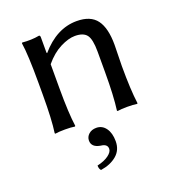

<svg xmlns="http://www.w3.org/2000/svg" viewBox="-123 -537 785 861"><g transform="rotate(-20 269.5 -106.5)"><path d="M257 41Q285 41 302 64.5Q319 88 319 127Q319 169 289.5 194Q260 219 213 226Q205 218 205 202Q240 194 260 179Q280 164 280 149Q280 126 249 123Q207 116 207 84Q207 66 221 53.5Q235 41 257 41ZM460 -180Q460 -66 469 0L467 3Q449 0 420 0Q391 0 373 3L371 0Q380 -67 380 -180V-278Q380 -337 364 -358Q348 -379 308 -379Q277 -379 237.5 -359Q198 -339 163 -297V-180Q163 -64 172 0L170 3Q152 0 123 0Q94 0 76 3L74 0Q83 -61 83 -180V-235Q83 -373 74 -429L76 -432Q120 -428 157 -435Q163 -435 163 -425V-352L165 -349Q242 -439 338 -439Q404 -439 433 -400Q462 -361 462 -281Q462 -265 461 -230.5Q460 -196 460 -180Z"/></g></svg>

Font: Libertinus Sans
Style: Regular
Weight: 400
Designer: Philipp H. Poll
Foundry: Khaled Hosny
Version: Version 6.1